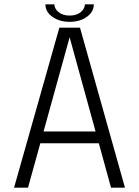

<svg xmlns="http://www.w3.org/2000/svg" viewBox="-20 -868 643 888"><path d="M45 0 254.5 -740H350L558 0H493.5L437 -205.5H166.5L109.5 0ZM181.5 -260H422L302 -695.5ZM190 -848H231.5Q231.5 -828 250.8 -812Q270 -796 302 -796Q334.5 -796 353.5 -812Q372.5 -828 372.5 -848H414Q414 -813.5 381.8 -790.2Q349.5 -767 302 -767Q255 -767 222.5 -790.2Q190 -813.5 190 -848Z"/></svg>

Font: Epilogue Light
Style: Regular
Weight: 300
Designer: Tyler Finck
Foundry: Etcetera Type Co
Version: Version 2.111; ttfautohint (v1.8.3)